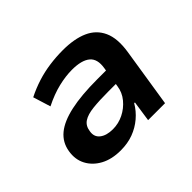

<svg xmlns="http://www.w3.org/2000/svg" viewBox="-116 -700 897 897"><g transform="rotate(-45 333.0 -251.5)"><path d="M235 10Q176 10 134.5 -12.5Q93 -35 73 -73Q53 -111 61 -159Q69 -209 107 -240.5Q145 -272 216 -287.5Q287 -303 392 -303H469L458 -226H390Q329 -226 287 -221.5Q245 -217 222.5 -202Q200 -187 196 -156Q190 -123 213.5 -104.5Q237 -86 279 -86Q316 -86 349.5 -102.5Q383 -119 407 -148Q431 -177 436 -214L452 -316Q461 -370 432 -394Q403 -418 340 -418Q298 -418 250 -406.5Q202 -395 148 -368L121 -455Q161 -475 202 -488Q243 -501 286.5 -507Q330 -513 374 -513Q450 -513 500.5 -490.5Q551 -468 573 -419.5Q595 -371 583 -293L537 0H425L440 -102H435Q416 -69 386 -43.5Q356 -18 318.5 -4Q281 10 235 10Z"/></g></svg>

Font: Nunito Sans 6pt
Style: Bold Italic
Weight: 700
Italic angle: -9°
Version: Version 3.101;gftools[0.9.27]